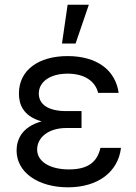

<svg xmlns="http://www.w3.org/2000/svg" viewBox="-20 -793 584 823"><path d="M245.7 -606.5H304L360.8 -772.7H269.9ZM51.1 -147.7C51.1 -53.3 144.5 9.9 271.3 9.9C400.6 9.9 486.5 -56.5 498.6 -159.1H410.5C396.3 -96.6 355.1 -66.8 275.6 -66.8C193.2 -66.8 139.2 -100.9 139.2 -152C139.2 -203.5 187.5 -244.3 264.2 -244.3H329.5V-316.8H264.2C185 -316.8 146.3 -346.6 146.3 -392C146.3 -442.5 195 -477.3 269.9 -477.3C343 -477.3 388.8 -444.2 400.6 -394.9H488.6C474.8 -493.6 394.2 -552.6 269.9 -552.6C145.6 -552.6 61.1 -492.9 61.1 -392C61.1 -347.7 77.4 -295.5 158.4 -272.7C71.7 -248.9 51.1 -192.1 51.1 -147.7Z"/></svg>

Font: Magic Ui Pro
Style: Regular
Weight: 400
Designer: Stefan Endress, Andreas Faust
Version: Version 1.000;FEAKit 1.0